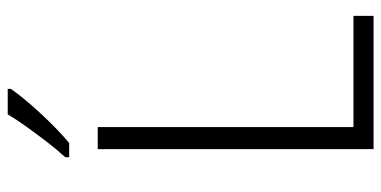

<svg xmlns="http://www.w3.org/2000/svg" viewBox="-265 -722 987 497"><g transform="rotate(-90 228.5 -473.5)"><path d="M91 0V-714H148V-52H436V0ZM247 -939Q236 -923 219.5 -903Q203 -883 183.5 -862Q164 -841 144.5 -822Q125 -803 107 -788H70V-798Q90 -820 110 -846Q130 -872 149 -898.5Q168 -925 181 -947H247Z"/></g></svg>

Font: Noto Sans Hebrew SemiCondensed Light
Style: Regular
Weight: 300
Width: 4
Designer: Monotype Design Team
Foundry: Monotype Imaging Inc.
Version: Version 2.003